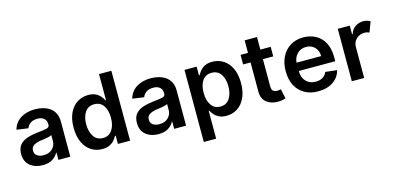

<svg xmlns="http://www.w3.org/2000/svg" viewBox="-81 -1226 3949 1930"><g transform="rotate(-15 1894.0 -261.0)"><path d="M223 11Q144.9 11 92.7 -30.9Q40.5 -72.8 40.5 -153.1Q40.5 -214.5 70.1 -248.4Q99.8 -282.3 147.2 -297.8Q194.6 -313.2 247.5 -318.9Q319.6 -326.7 351 -333.5Q382.5 -340.2 382.5 -367.9V-370Q382.5 -410.2 358.7 -432.2Q334.9 -454.2 290.1 -454.2Q242.9 -454.2 215.4 -433.6Q187.9 -413 178.3 -384.9L58.2 -402Q79.5 -476.6 141.5 -514.6Q203.5 -552.6 289.4 -552.6Q328.5 -552.6 367.5 -543.3Q406.6 -534.1 439.1 -512.8Q471.6 -491.5 491.3 -455.3Q511 -419 511 -365.1V0H387.4V-74.9H383.2Q365.8 -40.5 326.5 -14.7Q287.3 11 223 11ZM256.4 -83.5Q314.6 -83.5 348.7 -116.8Q382.8 -150.2 382.8 -195.7V-259.9Q374.6 -253.2 352.8 -248Q331 -242.9 306.5 -239.3Q282 -235.8 264.9 -233.3Q221.9 -227.3 193.2 -209.7Q164.4 -192.1 164.4 -155.2Q164.4 -119.7 190.3 -101.6Q216.3 -83.5 256.4 -83.5Z M1133.2 0V-727.3H1004.6V-455.3H999.3Q989.3 -475.1 971.4 -497.7Q953.5 -520.2 922.4 -536.4Q891.3 -552.6 843.4 -552.6Q780.2 -552.6 729.2 -520.2Q678.3 -487.9 648.3 -425.4Q618.3 -362.9 618.3 -272Q618.3 -182.2 647.7 -119.3Q677.2 -56.5 728 -23.4Q778.8 9.6 843 9.6Q889.9 9.6 920.8 -6Q951.7 -21.7 970.3 -43.9Q989 -66.1 999.3 -85.9H1006.7V0ZM1007.1 -272.7Q1007.1 -193.5 973.7 -144.7Q940.3 -95.9 878.9 -95.9Q815.3 -95.9 782.3 -146Q749.3 -196 749.3 -272.7Q749.3 -349.1 782 -398.1Q814.6 -447.1 878.9 -447.1Q941.1 -447.1 974.1 -399.7Q1007.1 -352.3 1007.1 -272.7Z M1427.9 11Q1349.8 11 1297.6 -30.9Q1245.4 -72.8 1245.4 -153.1Q1245.4 -214.5 1275 -248.4Q1304.7 -282.3 1352.1 -297.8Q1399.5 -313.2 1452.4 -318.9Q1524.5 -326.7 1555.9 -333.5Q1587.4 -340.2 1587.4 -367.9V-370Q1587.4 -410.2 1563.6 -432.2Q1539.8 -454.2 1495 -454.2Q1447.8 -454.2 1420.3 -433.6Q1392.8 -413 1383.2 -384.9L1263.1 -402Q1284.4 -476.6 1346.4 -514.6Q1408.4 -552.6 1494.3 -552.6Q1533.4 -552.6 1572.4 -543.3Q1611.5 -534.1 1644 -512.8Q1676.5 -491.5 1696.2 -455.3Q1715.9 -419 1715.9 -365.1V0H1592.3V-74.9H1588.1Q1570.7 -40.5 1531.4 -14.7Q1492.2 11 1427.9 11ZM1461.3 -83.5Q1519.5 -83.5 1553.6 -116.8Q1587.7 -150.2 1587.7 -195.7V-259.9Q1579.5 -253.2 1557.7 -248Q1535.9 -242.9 1511.4 -239.3Q1486.9 -235.8 1469.8 -233.3Q1426.8 -227.3 1398.1 -209.7Q1369.3 -192.1 1369.3 -155.2Q1369.3 -119.7 1395.2 -101.6Q1421.2 -83.5 1461.3 -83.5Z M1845.5 204.5V-545.5H1971.9V-455.3H1979.4Q1989.3 -475.1 2007.3 -497.7Q2025.2 -520.2 2056.3 -536.4Q2087.4 -552.6 2135.3 -552.6Q2198.5 -552.6 2249.5 -520.2Q2300.4 -487.9 2330.4 -425.4Q2360.4 -362.9 2360.4 -272Q2360.4 -182.2 2331 -119.3Q2301.5 -56.5 2250.7 -23.4Q2199.9 9.6 2135.7 9.6Q2088.8 9.6 2057.9 -6Q2027 -21.7 2008.3 -43.9Q1989.7 -66.1 1979.4 -85.9H1974.1V204.5ZM1971.6 -272.7Q1971.6 -193.5 2005 -144.7Q2038.4 -95.9 2099.8 -95.9Q2163.4 -95.9 2196.4 -146Q2229.4 -196 2229.4 -272.7Q2229.4 -349.1 2196.7 -398.1Q2164.1 -447.1 2099.8 -447.1Q2037.6 -447.1 2004.6 -399.7Q1971.6 -352.3 1971.6 -272.7Z M2742.5 -545.5V-446H2634.9V-164.8Q2634.9 -126.1 2652 -113.8Q2669 -101.6 2693.2 -101.6Q2705.3 -101.6 2715.4 -103.5Q2725.5 -105.5 2730.8 -106.5L2752.5 -6.4Q2742.2 -2.8 2723.2 1.4Q2704.2 5.7 2676.8 6.4Q2604.4 8.9 2555.2 -28.9Q2506 -66.8 2506.4 -143.8V-446H2429V-545.5H2506.4V-676.1H2634.9V-545.5Z M3089.5 10.7Q3007.5 10.7 2948 -23.8Q2888.5 -58.2 2856.5 -121.1Q2824.6 -183.9 2824.6 -269.5Q2824.6 -353.7 2856.5 -417.4Q2888.5 -481.2 2946.6 -516.9Q3004.6 -552.6 3082.7 -552.6Q3149.9 -552.6 3206.7 -523.6Q3263.5 -494.7 3297.8 -433.8Q3332 -372.9 3332 -277V-237.6H2952.1Q2953.1 -167.6 2990.9 -128.6Q3028.8 -89.5 3091.3 -89.5Q3132.8 -89.5 3163.2 -107.4Q3193.5 -125.4 3206.7 -159.8L3326.7 -146.3Q3309.7 -75.3 3247.3 -32.3Q3185 10.7 3089.5 10.7ZM2952.4 -324.2H3208.8Q3208.5 -380 3174.2 -416.2Q3139.9 -452.4 3084.5 -452.4Q3027 -452.4 2991.1 -414.4Q2955.3 -376.4 2952.4 -324.2Z M3440.7 0V-545.5H3565.3V-454.5H3571Q3585.9 -502.1 3622.2 -527.7Q3658.4 -553.3 3705.6 -553.3Q3727.6 -553.3 3746.1 -547.9Q3764.6 -542.6 3778.8 -533.4L3739 -426.8Q3728.7 -431.8 3716.3 -435Q3703.8 -438.2 3688.2 -438.2Q3637.8 -438.2 3603.5 -405.4Q3569.2 -372.5 3569.2 -320.7V0Z"/></g></svg>

Font: Inter UI Semi Bold
Style: Regular
Weight: 600
Designer: Rasmus Andersson
Foundry: rsms
Version: 3.2;8d6f07862